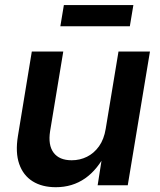

<svg xmlns="http://www.w3.org/2000/svg" viewBox="-20 -742 640 769"><path d="M203.6 7.8Q148.4 7.8 110.6 -15.9Q72.8 -39.6 56.9 -85.4Q41 -131.3 51.8 -197.3L107.4 -535.6H233.4L180.7 -216.8Q171.9 -161.1 194.6 -130.6Q217.3 -100.1 267.1 -100.1Q300.3 -100.1 328.6 -114.3Q356.9 -128.4 376.7 -156.2Q396.5 -184.1 403.3 -225.6L454.6 -535.6H580.6L491.7 0H371.1L392.1 -133.8H406.7Q371.6 -63 320.8 -27.6Q270 7.8 203.6 7.8ZM514.2 -721.7 500 -636.7H221.7L235.8 -721.7Z"/></svg>

Font: Inter 20pt SemiBold
Style: Italic
Weight: 600
Italic angle: -9.3988°
Version: Version 4.001;git-66647c0bb